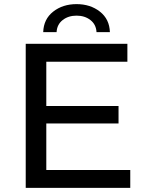

<svg xmlns="http://www.w3.org/2000/svg" viewBox="-20 -913 710 933"><path d="M105 0V-700H599V-613H205V-398H556V-313H205V-87H613V0ZM190 -757Q192 -820 238.5 -856.5Q285 -893 352 -893Q419 -893 465.5 -856.5Q512 -820 514 -757H449Q447 -794 419.5 -815.5Q392 -837 352 -837Q312 -837 284.5 -815.5Q257 -794 255 -757Z"/></svg>

Font: Montserrat Medium
Style: Regular
Weight: 500
Designer: Julieta Ulanovsky
Foundry: Julieta Ulanovsky
Version: Version 9.000; ttfautohint (v1.8.4.7-5d5b)